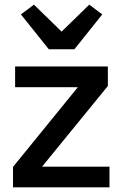

<svg xmlns="http://www.w3.org/2000/svg" viewBox="-20 -806 527 826"><path d="M36 0V-88L315 -431H45V-520H444V-436L161 -89H451V0ZM190 -594 70 -744 126 -786 245 -670 364 -786 420 -744 300 -594Z"/></svg>

Font: IBM Plex Sans Hebrew Medium
Style: Regular
Weight: 500
Designer: Mike Abbink, Paul van der Laan, Pieter van Rosmalen, Yanek Iontef
Foundry: Bold Monday
Version: Version 1.2